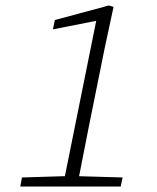

<svg xmlns="http://www.w3.org/2000/svg" viewBox="-20 -680 571 700"><path d="M54 0 60 -33 226 -38H254L427 -33L420 0ZM209 0 336 -630 356 -609 173 -573 180 -607 377 -660 394 -655 362 -506 303 -214Q296 -178 289 -142.5Q282 -107 275 -71.5Q268 -36 261 0Z"/></svg>

Font: Source Serif 4 Light
Style: Italic
Weight: 300
Italic angle: -12°
Designer: Frank Grießhammer
Foundry: Adobe Systems Incorporated
Version: Version 4.004;hotconv 1.0.116;makeotfexe 2.5.65601